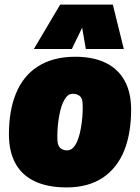

<svg xmlns="http://www.w3.org/2000/svg" viewBox="-20 -809 610 839"><path d="M271 10Q190 10 133.5 -16Q77 -42 48 -94Q19 -146 19 -222Q19 -273 26.5 -317.5Q34 -362 49.5 -400Q65 -438 88.5 -467.5Q112 -497 144.5 -518Q177 -539 218 -550Q259 -561 309 -561Q386 -561 440.5 -535Q495 -509 524 -457.5Q553 -406 553 -329Q553 -279 545.5 -234Q538 -189 523 -151.5Q508 -114 484.5 -84Q461 -54 430 -33Q399 -12 359 -1Q319 10 271 10ZM276 -152Q289 -153 299 -163Q309 -173 316.5 -189.5Q324 -206 329 -227.5Q334 -249 337 -271.5Q340 -294 341 -316.5Q342 -339 341 -357Q340 -382 326.5 -391Q313 -400 296 -399Q283 -399 273 -388.5Q263 -378 255.5 -361.5Q248 -345 243 -323.5Q238 -302 235 -279.5Q232 -257 231 -235Q230 -213 231 -194Q233 -169 246 -160Q259 -151 276 -152ZM128 -595 243 -789H473L521 -595H355L339 -688L294 -595Z"/></svg>

Font: Georama ExtraCondensed Thin Black
Style: Italic
Weight: 900
Italic angle: -9°
Version: Version 1.001